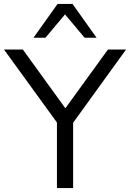

<svg xmlns="http://www.w3.org/2000/svg" viewBox="-33 -957 661 977"><path d="M256.7 0V-365.1L275.2 -308.3L-12.7 -705H83.2L310.2 -391.5H289L516.4 -705H608.5L321.6 -308.3L339.1 -365.1V0ZM137.4 -765 259.8 -936.9H336L458.4 -765H397.4L297.9 -883.8L198.3 -765Z"/></svg>

Font: Nunito Sans 12pt ExtraLight
Style: Regular
Weight: 200
Version: Version 3.101;gftools[0.9.27]